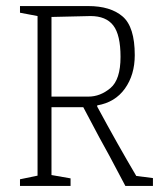

<svg xmlns="http://www.w3.org/2000/svg" viewBox="-20 -614 549 634"><path d="M46 -22 104 -34V-561L46 -572V-594H271Q345 -594 385 -559.5Q425 -525 425 -432Q425 -367 392.5 -321.5Q360 -276 301 -266V-262Q369 -136 430 -33L485 -26V0H394L341 -100Q317 -142 255 -260H150V-36L213 -25V0H46ZM272 -295Q311 -295 344.5 -323Q378 -351 378 -426Q378 -499 354 -530Q330 -561 279 -561L150 -558V-295Z"/></svg>

Font: Grenze ExtraLight
Style: Regular
Weight: 275
Designer: Renata Polastri
Foundry: Omnibus-Type
Version: Version 1.002; ttfautohint (v1.8)